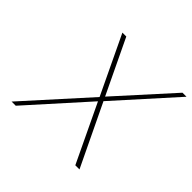

<svg xmlns="http://www.w3.org/2000/svg" viewBox="-165 -841 1012 1012"><g transform="rotate(45 340.5 -335.0)"><path d="M203 -670 358 -345 47 0H78L368 -323L522 0H553L388 -344L681 -670H651L377 -367L232 -670Z"/></g></svg>

Font: LT Wave Mono Thin
Style: Italic
Weight: 100
Designer: Daniel Lyons
Version: Version 2.5 (Glyphs App)